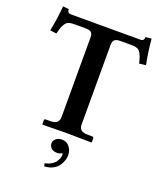

<svg xmlns="http://www.w3.org/2000/svg" viewBox="-161 -774 918 1096"><g transform="rotate(20 298.5 -225.5)"><path d="M286.1 43.9Q314 43.9 331.1 65.9Q348.1 87.9 348.1 116.2Q348.1 125.5 345.7 137Q343.3 148.4 336.2 163.6Q329.1 178.7 317.9 190.9Q306.6 203.1 286.6 212.2Q266.6 221.2 241.2 222.2L236.8 205.1Q258.3 200.7 274.2 191.4Q290 182.1 297.6 172.6Q305.2 163.1 309.8 151.9Q314.5 140.6 315.2 135.3Q315.9 129.9 315.9 126Q315.9 122.1 314 116.2Q296.9 125 285.2 125Q257.8 125 246.3 112.3Q234.9 99.6 234.9 84Q234.9 69.3 248 56.6Q261.2 43.9 286.1 43.9ZM86.9 -645H509.8Q532.2 -645 532.2 -668.9L567.9 -672.9Q574.2 -592.8 589.8 -519L549.8 -514.2Q544.4 -535.2 540.3 -548.3Q536.1 -561.5 530.3 -571.5Q524.4 -581.5 519.3 -586.7Q514.2 -591.8 504.6 -594.7Q495.1 -597.7 486.3 -598.4Q477.5 -599.1 461.9 -599.1H408.2Q380.9 -599.1 370.4 -590.3Q359.9 -581.5 359.9 -557.1V-76.2Q359.9 -52.7 372.6 -42.5Q385.3 -32.2 415 -32.2H440.9Q444.3 -32.2 446.8 -29.8Q449.2 -27.3 449.2 -22.9V0L446.8 2Q328.1 0 289.1 0L150.9 2L148.9 0V-22.9Q148.9 -32.2 157.2 -32.2H183.1Q212.9 -32.2 225.3 -43.2Q237.8 -54.2 237.8 -76.2V-560.1Q237.8 -582.5 227.3 -590.8Q216.8 -599.1 189 -599.1H136.2Q120.6 -599.1 111.6 -598.4Q102.5 -597.7 93 -594.7Q83.5 -591.8 78.1 -586.7Q72.8 -581.5 66.9 -571.8Q61 -562 56.6 -548.3Q52.2 -534.7 46.9 -514.2L7.8 -519Q23.4 -592.8 29.8 -672.9L65.9 -668.9Q65.9 -645 86.9 -645Z"/></g></svg>

Font: Linux Libertine G
Style: Semibold
Weight: 600
Designer: Philipp H. Poll
Foundry: Philipp H. Poll
Version: Version 5.1.1